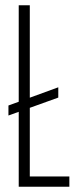

<svg xmlns="http://www.w3.org/2000/svg" viewBox="-20 -708 283 728"><path d="M12 -270V-308L201 -377V-338ZM51 0V-688H93V-39H243V0Z"/></svg>

Font: Saira UltraCondensed ExtraLight
Style: Regular
Weight: 250
Width: 1
Designer: Hector Gatti with collaboration of the Omnibus-Type team
Foundry: Omnibus-Type
Version: Version 1.101